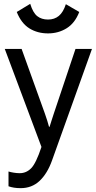

<svg xmlns="http://www.w3.org/2000/svg" viewBox="-20 -769 500 1002"><path d="M24.4 203.1Q38.1 208 53.2 210.4Q68.4 212.9 87.9 212.9Q146.5 212.9 186.8 174.8Q227.1 136.7 251.5 68.4L460 -513.7H374L260.7 -175.8Q254.4 -156.2 248.8 -139.2Q243.2 -122.1 238.8 -107.4H235.8Q231.9 -122.1 226.6 -139.2Q221.2 -156.2 214.4 -175.8L92.8 -513.7H4.9L196.3 -2.4V-2Q168 83.5 142.6 109.1Q117.2 134.8 83 134.8Q68.4 134.8 52.7 132.3Q37.1 129.9 24.4 126ZM230.5 -667Q196.8 -667 174.3 -684.8Q151.9 -702.6 137.7 -749L67.4 -706.5Q91.3 -647 133.5 -620.8Q175.8 -594.7 230.5 -594.7Q284.7 -594.7 327.9 -621.6Q371.1 -648.4 393.6 -706.5L323.7 -747.1Q310.1 -705.1 287.1 -686Q264.2 -667 230.5 -667Z"/></svg>

Font: Roboto Flex
Style: Regular
Weight: 400
Designer: Berlow after Robertson
Foundry: Google
Version: Version 3.200;gftools[0.9.32]